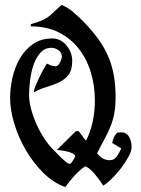

<svg xmlns="http://www.w3.org/2000/svg" viewBox="-20 -741 574 779"><path d="M230 -721Q256 -710 277 -692Q298 -674 318 -654Q352 -619 377 -585Q402 -551 418 -514.5Q434 -478 441.5 -437Q449 -396 449 -346Q449 -308 443.5 -280Q438 -252 428 -227Q418 -202 404 -176.5Q390 -151 374 -119Q383 -107 396 -99Q409 -91 425 -91Q435 -91 442.5 -95.5Q450 -100 455 -107.5Q460 -115 464 -123Q468 -131 472 -139Q463 -145 453.5 -150Q444 -155 435 -161Q438 -172 442.5 -183.5Q447 -195 456 -203L474 -204Q485 -204 493 -198Q501 -192 505.5 -183Q510 -174 512 -163.5Q514 -153 514 -144Q514 -128 501 -104.5Q488 -81 470 -57.5Q452 -34 432.5 -15Q413 4 399 12Q394 4 385 -8.5Q376 -21 366 -33Q356 -45 345 -54.5Q334 -64 325 -66Q301 -49 281.5 -27.5Q262 -6 245 18Q197 1 156 -39.5Q115 -80 85 -131.5Q55 -183 38 -239Q21 -295 21 -344Q21 -383 30.5 -425.5Q40 -468 60.5 -503.5Q81 -539 113.5 -562Q146 -585 193 -585Q210 -585 225 -577Q240 -569 250.5 -556Q261 -543 267 -527Q273 -511 273 -495Q273 -457 258 -437.5Q243 -418 219.5 -407Q196 -396 168.5 -388Q141 -380 117 -366Q117 -375 123.5 -391Q130 -407 138.5 -425Q147 -443 156 -459Q165 -475 170 -483Q178 -479 187 -475.5Q196 -472 206 -472Q211 -472 215.5 -476.5Q220 -481 223.5 -487.5Q227 -494 229 -501Q231 -508 231 -512Q231 -528 217 -537.5Q203 -547 189 -547Q160 -547 142 -525Q124 -503 114.5 -473Q105 -443 101.5 -410.5Q98 -378 98 -357Q98 -329 106.5 -297.5Q115 -266 129 -235Q143 -204 161.5 -176.5Q180 -149 200 -130Q204 -126 212.5 -117Q221 -108 230.5 -99Q240 -90 249 -83Q258 -76 263 -76Q266 -76 269 -80Q272 -84 275.5 -89Q279 -94 281.5 -99Q284 -104 285 -106Q285 -113 275.5 -118Q266 -123 253.5 -126Q241 -129 229 -130.5Q217 -132 211 -133L288 -209H299Q307 -199 314 -189Q321 -179 329 -170Q338 -187 345 -207.5Q352 -228 356.5 -249.5Q361 -271 363 -292.5Q365 -314 365 -333Q365 -393 348.5 -447.5Q332 -502 299.5 -543.5Q267 -585 218.5 -609.5Q170 -634 105 -634V-643Q133 -651 148.5 -657.5Q164 -664 175 -672Q186 -680 197.5 -691.5Q209 -703 230 -721Z"/></svg>

Font: Germanica
Style: Regular
Weight: 400
Designer: Peter Wiegel
Foundry: Peter Wiegel